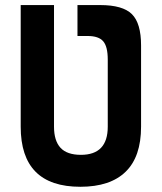

<svg xmlns="http://www.w3.org/2000/svg" viewBox="-20 -713 626 743"><path d="M279.8 -693.4H367.7Q455.1 -693.4 490.5 -658.2Q525.9 -623 525.9 -537.1V-222.7Q525.9 -106.4 466.1 -48.3Q406.4 9.8 290.9 9.8Q60.1 9.8 60.1 -222.7V-693.4H189V-222.7Q189 -168.5 214.1 -141.1Q239.3 -113.8 293.2 -113.8Q397 -113.8 397 -222.7V-482.4Q397 -532.7 379.4 -553.2Q361.8 -573.7 319.3 -573.7H279.8Z"/></svg>

Font: Cascadia Mono PL
Style: Regular
Weight: 400
Monospace: yes
Designer: Aaron Bell
Foundry: Saja Typeworks
Version: Version 2102.003